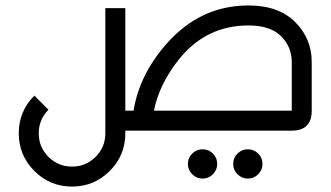

<svg xmlns="http://www.w3.org/2000/svg" viewBox="-20 -479 1212 704"><path d="M544.4 -73.2H1049.8V-251.5Q1049.8 -307.1 1010.5 -346.4Q971.2 -385.7 891.1 -385.7Q736.3 -385.7 636.7 -262.2Q564 -171.4 544.4 -73.2ZM439.5 0V9.8Q439.5 90.8 382.3 147.9Q325.2 205.1 244.1 205.1Q163.1 205.1 106 147.9Q48.8 90.8 48.8 9.8Q48.8 -71.3 106 -128.4L157.7 -76.7Q122.1 -41 122.1 9.8Q122.1 60.5 157.7 96.2Q193.4 131.8 244.1 131.8Q294.9 131.8 330.6 96.2Q366.2 60.5 366.2 9.8V-449.2H439.5V-73.2H469.7Q490.7 -203.6 588.4 -315.9Q712.9 -459 891.1 -459Q1001.5 -459 1062.3 -398.2Q1123 -337.4 1123 -251.5V-73.2Q1123 0 1049.8 0ZM722.7 175.8Q700.7 175.8 684.8 159.9Q668.9 144 668.9 122.1Q668.9 99.6 684.8 84Q700.7 68.4 722.7 68.4Q745.1 68.4 760.7 84Q776.4 99.6 776.4 122.1Q776.4 144 760.7 159.9Q745.1 175.8 722.7 175.8ZM888.7 175.8Q866.7 175.8 850.8 159.9Q835 144 835 122.1Q835 99.6 850.8 84Q866.7 68.4 888.7 68.4Q911.1 68.4 926.8 84Q942.4 99.6 942.4 122.1Q942.4 144 926.8 159.9Q911.1 175.8 888.7 175.8Z"/></svg>

Font: Catrinity
Style: Regular
Weight: 400
Designer: Alexander Lange
Foundry: High-Logic / Made with FontCreator
Version: Version 2.090;May 20, 2024;FontCreator 15.0.0.2974 64-bit